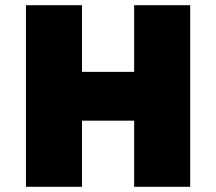

<svg xmlns="http://www.w3.org/2000/svg" viewBox="-20 -720 833 740"><path d="M497 0V-700H713V0ZM80 0V-700H296V0ZM161 -255 162 -443H619V-255Z"/></svg>

Font: Lexend Deca Black
Style: Regular
Weight: 900
Designer: Bonnie Shaver-Troup, Thomas Jockin
Foundry: Lexend
Version: Version 1.007